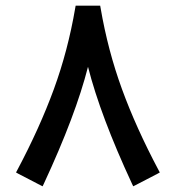

<svg xmlns="http://www.w3.org/2000/svg" viewBox="-20 -653 626 684"><path d="M293.5 -415Q249.5 -242.2 136.2 1.5L131.8 10.7L123 6.3L45.9 -33.7L37.1 -38.6L41.5 -46.9Q121.6 -197.8 171.9 -335.4Q222.2 -473.1 248 -624.5L249.5 -632.8H257.8H328.6H336.9L338.4 -624.5Q364.3 -473.1 414.6 -335.4Q464.8 -197.8 544.9 -46.9L549.3 -38.6L540.5 -33.7L463.4 6.3L454.6 10.7L450.2 1.5Q337.9 -240.2 293.5 -415Z"/></svg>

Font: Shabnam Medium FD-WOL
Style: Medium-FD-WOL
Weight: 500
Foundry: DejaVu fonts team - Redesigned by Saber Rastikerdar - Based on Vazir font
Version: Version 5.0.1